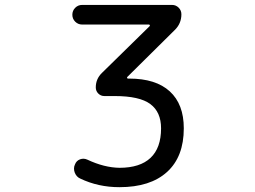

<svg xmlns="http://www.w3.org/2000/svg" viewBox="-20 -775 1040 784"><path d="M315.4 -674.8Q298.8 -674.8 287.1 -686.5Q275.4 -698.2 275.4 -714.8Q275.4 -731.4 287.1 -743.2Q298.8 -754.9 315.4 -754.9H682.6Q698.2 -754.9 709.5 -743.7Q720.7 -732.4 720.7 -716.8Q720.7 -678.7 693.4 -652.3L500 -460.9Q498 -459 499 -456.5Q500 -454.1 502.9 -454.1H507.8Q616.2 -454.1 673.3 -401.9Q730.5 -349.6 730.5 -251Q730.5 -134.8 662.1 -72.8Q593.8 -10.7 467.8 -10.7Q380.9 -10.7 307.6 -45.9Q292 -52.7 285.2 -70.3Q282.2 -78.1 282.2 -86.9Q282.2 -95.7 286.1 -103.5Q292 -119.1 307.1 -124.5Q322.3 -129.9 336.9 -123Q405.3 -90.8 467.8 -89.8Q551.8 -89.8 594.7 -130.4Q637.7 -170.9 637.7 -251Q637.7 -317.4 593.8 -350.1Q549.8 -382.8 448.2 -382.8H406.2Q391.6 -382.8 381.3 -393.1Q371.1 -403.3 371.1 -418Q371.1 -453.1 396.5 -477.5L590.8 -668Q592.8 -669.9 591.8 -672.4Q590.8 -674.8 587.9 -674.8Z"/></svg>

Font: Rounded-X Mgen+ 1mn regular
Style: Regular
Weight: 400
Designer: [Source Han Sans]
Ryoko NISHIZUKA  (kana & ideographs); Paul D. Hunt (Latin, Greek & Cyrillic); Wenlong ZHANG  (bopomofo
Version: Version 1.059.20150602